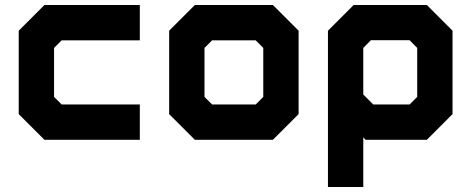

<svg xmlns="http://www.w3.org/2000/svg" viewBox="-20 -560 1888 769"><path d="M158 0 55 -103V-437L158 -540H540V-398.5H227L196.5 -368V-172L227 -141.5H540V0ZM197.5 -70.5H476.5H197.5L126.5 -139V-404.5L193.5 -470H476.5H193.5L126.5 -404.5V-139Z M760.5 0 657.5 -103V-437L760.5 -540H1073L1176 -437V-103L1073 0ZM800.5 -71H1039L1104.5 -141V-403L1039 -470H796.5L730 -403V-141ZM800.5 -71 730 -141V-403L796.5 -470H1039L1104.5 -403V-141L1039 -71ZM829.5 -141.5H1004L1034.5 -172V-368L1004 -398.5H829.5L799 -368V-172Z M1293.5 189V-437L1396.5 -540H1689.5L1792.5 -437V-103L1689.5 0H1444.5L1435 -10V189ZM1365 120H1364.5V-164L1456.5 -71.5H1655L1725 -140V-406L1660 -470H1434.5L1365 -401ZM1475 -141.5H1620.5L1651 -172V-368L1620.5 -399H1465.5L1435 -368V-181.5ZM1456.5 -71 1364.5 -164V-401L1434.5 -470H1660L1725.5 -406V-140L1655 -71Z"/></svg>

Font: Tourney Black
Style: Regular
Weight: 900
Version: Version 1.015